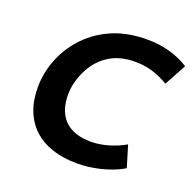

<svg xmlns="http://www.w3.org/2000/svg" viewBox="-122 -801 952 940"><g transform="rotate(20 354.0 -331.0)"><path d="M610.8 -48.3Q583.5 -31.7 552.5 -20Q521.5 -8.3 490.5 -1Q459.5 6.3 429.4 9.8Q399.4 13.2 373.5 13.2Q301.8 13.2 244.6 -5.6Q187.5 -24.4 147.7 -60.8Q107.9 -97.2 86.9 -150.4Q65.9 -203.6 65.9 -272.5Q65.9 -313.5 74.2 -352.5Q82.5 -391.6 97.7 -427.5Q112.8 -463.4 134.3 -495.4Q155.8 -527.3 182.1 -554.2Q238.3 -611.3 314.7 -643.1Q391.1 -674.8 491.7 -674.8Q553.7 -674.8 608.6 -659.4Q663.6 -644 708.5 -615.2L647 -502Q605.5 -526.4 563.5 -539.3Q521.5 -552.2 473.1 -552.2Q404.8 -552.2 356.2 -527.6Q307.6 -502.9 274.4 -458.5Q263.7 -443.8 253.4 -425Q243.2 -406.2 235.1 -384.5Q227.1 -362.8 222.2 -338.9Q217.3 -314.9 217.3 -291Q217.3 -201.7 264.4 -155.8Q311.5 -109.9 400.9 -109.9Q424.3 -109.9 448 -113.8Q471.7 -117.7 494.4 -124.5Q517.1 -131.3 538.3 -140.6Q559.6 -149.9 577.1 -160.2Z"/></g></svg>

Font: PT Astra Sans
Style: Bold Italic
Weight: 700
Italic angle: -16°
Designer: A.Korolkova, I. Chaeva
Foundry: ParaType Ltd
Version: Version 1.002W